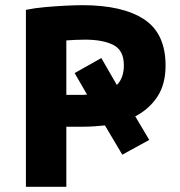

<svg xmlns="http://www.w3.org/2000/svg" viewBox="-20 -721 694 741"><path d="M80 0V-683Q114 -690 153.5 -693.5Q193 -697 231.5 -699Q270 -701 298 -701Q453 -701 536 -646.5Q619 -592 619 -468Q619 -396 587.5 -348Q556 -300 502 -272L556 -181L452 -124L385 -237Q365 -235 344.5 -233.5Q324 -232 302 -232H236V0ZM236 -355H288Q296 -355 302.5 -355Q309 -355 316 -356L268 -439L371 -497L431 -393Q458 -420 458 -469Q458 -527 417.5 -547.5Q377 -568 308 -568Q291 -568 269.5 -567Q248 -566 236 -565Z"/></svg>

Font: Ubuntu Sans ExtraBold
Style: Regular
Weight: 800
Designer: Dalton Maag Ltd
Foundry: Dalton Maag Ltd
Version: Version 1.006; ttfautohint (v1.8.4.7-5d5b)